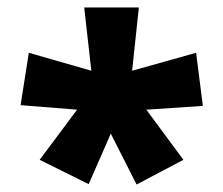

<svg xmlns="http://www.w3.org/2000/svg" viewBox="-20 -813 597 513"><path d="M351 -793H205L224 -624L57 -672L35 -532L186 -520L86 -386L217 -321L276 -456L345 -320L470 -386L371 -520L522 -530L504 -672L333 -624Z"/></svg>

Font: Noto Sans Kannada SemiCondensed Black
Style: Regular
Weight: 900
Width: 4
Designer: Jelle Bosma - Monotype Design Team
Foundry: Monotype Imaging Inc.
Version: Version 2.005